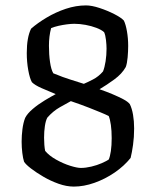

<svg xmlns="http://www.w3.org/2000/svg" viewBox="-20 -690 576 710"><path d="M253 0Q226 0 196.5 -10.5Q167 -21 140.5 -36.5Q114 -52 94.5 -67Q75 -82 69 -92Q65 -104 62.5 -124.5Q60 -145 60 -166Q60 -189 63 -212.5Q66 -236 73 -254Q81 -270 101 -287Q121 -304 145 -318.5Q169 -333 186 -342Q159 -353 134 -364Q109 -375 98 -386Q90 -400 84.5 -430.5Q79 -461 79 -494Q79 -523 83 -545.5Q87 -568 95 -584Q119 -605 152.5 -625Q186 -645 223.5 -657.5Q261 -670 298 -670Q319 -670 348 -660.5Q377 -651 402.5 -638Q428 -625 438 -614Q445 -600 449.5 -574Q454 -548 454 -520Q454 -501 452 -478Q450 -455 445 -442Q431 -417 403 -396.5Q375 -376 348 -360Q374 -351 396.5 -341.5Q419 -332 436 -323Q453 -314 460 -305Q468 -289 472 -265.5Q476 -242 476 -215Q476 -183 472 -154.5Q468 -126 463 -106Q439 -76 404 -52Q369 -28 329.5 -14Q290 0 253 0ZM279 -69Q297 -69 318 -74Q339 -79 356 -86.5Q373 -94 382 -100Q387 -111 390 -131.5Q393 -152 393 -179Q393 -207 390 -228Q387 -249 382 -261Q370 -267 353 -274Q336 -281 309.5 -291.5Q283 -302 242 -316Q227 -308 201.5 -293.5Q176 -279 155 -255Q149 -244 146 -224Q143 -204 143 -181Q143 -168 144 -154.5Q145 -141 147 -132Q162 -114 188 -99.5Q214 -85 239.5 -77Q265 -69 279 -69ZM290 -380Q302 -385 323.5 -396Q345 -407 361 -426Q367 -441 370.5 -463.5Q374 -486 374 -510Q374 -523 372 -541.5Q370 -560 365 -571Q355 -580 336.5 -587Q318 -594 296.5 -598Q275 -602 255 -602Q243 -602 227.5 -600Q212 -598 196.5 -594.5Q181 -591 169 -586Q165 -571 163 -555Q161 -539 161 -521Q161 -488 165 -460.5Q169 -433 177 -419Q188 -415 195 -412Q202 -409 211.5 -405.5Q221 -402 239.5 -396Q258 -390 290 -380Z"/></svg>

Font: Texturina Medium 12pt
Style: Regular
Weight: 400
Version: Version 1.002